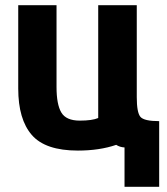

<svg xmlns="http://www.w3.org/2000/svg" viewBox="-20 -559 641 737"><path d="M505 -539V-186Q505 -127 519 -110.5Q533 -94 591 -94V158H458V7Q440 6 426 -3Q362 19 279 19Q154 19 102 -41Q50 -101 50 -219V-539H197V-225Q197 -158 215.5 -127Q234 -96 286 -96Q334 -96 357 -106V-539Z"/></svg>

Font: Repo
Style: Bold
Weight: 700
Designer: Stefan Peev
Foundry: Context Ltd
Version: Version 001.000